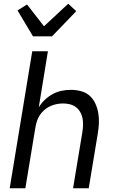

<svg xmlns="http://www.w3.org/2000/svg" viewBox="-20 -1010 640 1030"><path d="M32 0 153 -735H237L188 -434Q201 -456 220.5 -474.5Q240 -493 263 -505.5Q286 -518 311 -523Q336 -528 361 -528Q389 -528 416 -520.5Q443 -513 462 -495.5Q481 -478 492 -453.5Q503 -429 507.5 -402Q512 -375 510.5 -347Q509 -319 504 -290L456 0H372L422 -302Q425 -321 425.5 -340Q426 -359 422.5 -376.5Q419 -394 410 -409.5Q401 -425 387 -435.5Q373 -446 355 -450.5Q337 -455 318 -455Q301 -455 283.5 -451.5Q266 -448 249.5 -440.5Q233 -433 218.5 -420.5Q204 -408 194 -393Q184 -378 178.5 -361Q173 -344 170 -327L116 0ZM157 -815 74 -954 125 -986 216 -869 346 -990 389 -950 259 -815Z"/></svg>

Font: Iosevka Aile
Style: Italic
Weight: 400
Italic angle: -9°
Designer: Belleve Invis
Foundry: Belleve Invis
Version: Version 28.0.1; ttfautohint (v1.8.4)